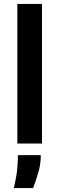

<svg xmlns="http://www.w3.org/2000/svg" viewBox="-20 -728 302 974"><path d="M68 0V-708H193V0ZM50 226Q65 163 68 122.5Q71 82 71 59H187Q187 106 174 148.5Q161 191 148 226Z"/></svg>

Font: Bricolage Grotesque 20pt SemiBold
Style: Regular
Weight: 600
Version: Version 1.001;gftools[0.9.33.dev8+g029e19f]